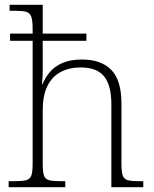

<svg xmlns="http://www.w3.org/2000/svg" viewBox="-20 -780 643 800"><path d="M16 0V-25H37Q71 -25 88 -29Q105 -33 110.5 -48.5Q116 -64 116 -98V-610H22V-640H116V-659Q116 -695 110 -711Q104 -727 88.5 -731Q73 -735 44 -735H20V-760H158V-640H340V-610H158V-484Q158 -474 157.5 -462.5Q157 -451 156 -442Q155 -433 155 -429H157Q168 -456 187.5 -479.5Q207 -503 240 -517.5Q273 -532 322 -532Q401 -532 443.5 -489Q486 -446 486 -349V-98Q486 -64 491.5 -48.5Q497 -33 513 -29Q529 -25 561 -25H577V0H444V-346Q444 -424 414 -461.5Q384 -499 316 -499Q268 -499 232 -479.5Q196 -460 177 -420.5Q158 -381 158 -320V-97Q158 -63 163.5 -48Q169 -33 185.5 -29Q202 -25 234 -25H252V0Z"/></svg>

Font: Noto Serif Thai ExtraLight
Style: Regular
Weight: 250
Version: Version 2.001